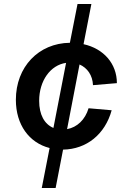

<svg xmlns="http://www.w3.org/2000/svg" viewBox="-20 -820 612 956"><path d="M188 116H257L294 -75C411 -77 503 -151 536 -271L421 -281C404 -224 364 -186 314 -177L376 -499C415 -482 441 -445 443 -396L562 -406C562 -503 496 -578 396 -600L435 -800H366L328 -607C172 -605 59 -487 59 -323C59 -199 125 -109 227 -83ZM175 -318C175 -418 231 -496 309 -507L246 -183C201 -202 175 -249 175 -318Z"/></svg>

Font: Uncut Sans Semibold Italic
Style: Regular
Weight: 600
Italic angle: -11°
Designer: Kasper Nordkvist
Foundry: UNCUT.wtf
Version: Version 1.304;Glyphs 3.2 (3246)